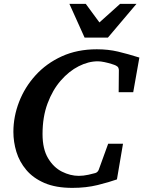

<svg xmlns="http://www.w3.org/2000/svg" viewBox="-20 -937 727 974"><path d="M687 -645 655.8 -469.2H582L583 -581.1Q583 -586.9 580.3 -593.3Q577.6 -599.6 567.9 -604.5Q562.5 -607.4 546.1 -612.5Q529.8 -617.7 510.5 -621.8Q491.2 -626 476.1 -626Q428.7 -626 379.4 -601.1Q330.1 -576.2 288.3 -528.3Q246.6 -480.5 221.2 -412.1Q195.8 -343.8 195.8 -256.8Q195.8 -181.2 223.9 -134.3Q252 -87.4 294.4 -66.2Q336.9 -44.9 379.9 -44.9Q402.8 -44.9 428.5 -50.5Q454.1 -56.2 463.4 -59.1Q470.7 -61.5 474.9 -66.2Q479 -70.8 481 -76.2L528.8 -208H604L573.2 -26.9Q534.7 -13.2 476.1 1.5Q417.5 16.1 347.2 16.1Q262.7 16.1 205.3 -8.8Q147.9 -33.7 113.3 -75Q78.6 -116.2 63.2 -166.5Q47.9 -216.8 47.9 -268.1Q47.9 -345.2 76.7 -419.9Q105.5 -494.6 160.2 -554.9Q214.8 -615.2 293.2 -651.1Q371.6 -687 471.2 -687Q528.8 -687 578.4 -675.3Q627.9 -663.6 687 -645ZM672.4 -917.5 527.3 -746.1H409.2L332 -917.5H415L484.4 -823.2L589.4 -917.5Z"/></svg>

Font: Charis
Style: Bold Italic
Weight: 700
Italic angle: -11°
Designer: Walt Agee, Miriam Martin, Annie Olsen, Victor Gaultney, Lorna Priest, Alan Ward, Bob Hallissy, Martin Hosken, Sharon Cor
Foundry: SIL Global
Version: Version 7.000